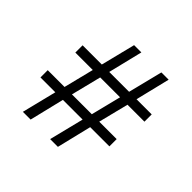

<svg xmlns="http://www.w3.org/2000/svg" viewBox="-141 -771 841 841"><g transform="rotate(45 279.5 -350.5)"><path d="M477 -236H358L319 -75H271L311 -236H189L150 -75H102L142 -236H50V-281H154L189 -421H81V-466H200L240 -626H285L246 -466H369L409 -626H454L415 -466H509V-421H404L369 -281H477ZM200 -281H323L358 -421H235Z"/></g></svg>

Font: Castoro Titling
Style: Regular
Weight: 400
Version: Version 2.04